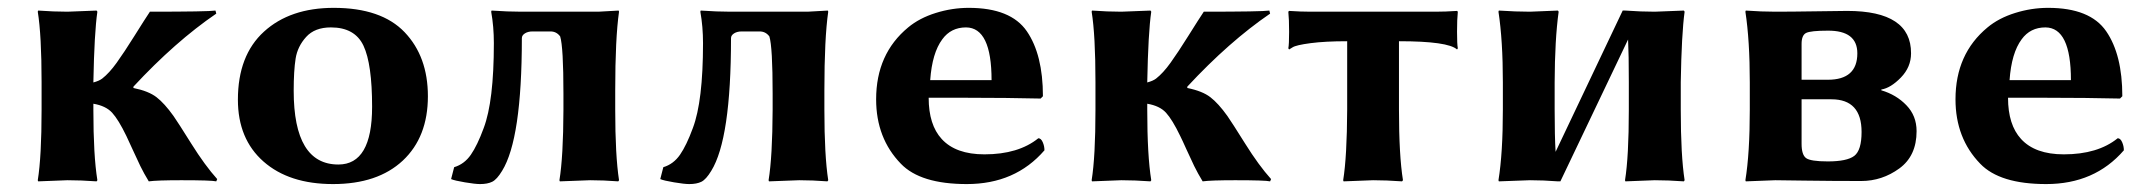

<svg xmlns="http://www.w3.org/2000/svg" viewBox="-20 -459 5473 489"><path d="M319.8 -238.3V-234.9Q358.4 -227.1 378.7 -211.4Q398.9 -195.8 421.9 -163.6Q432.6 -148.4 467.3 -93Q502 -37.6 533.2 -2.9L530.8 2.9Q518.6 0 441.9 0Q379.9 0 358.9 2.9Q346.7 -17.1 337.4 -36.1Q328.1 -55.2 317.6 -78.6Q307.1 -102.1 301.8 -112.8Q281.7 -154.3 265.6 -171.9Q249.5 -189.5 217.8 -194.8V-179.2Q217.8 -63 228 0L226.1 2.9Q186 0 151.9 0L77.1 2.9L76.2 0Q85.9 -60.1 85.9 -179.2V-248V-250Q85.9 -369.1 76.2 -429.2L77.1 -432.1Q117.2 -429.2 151.9 -429.2L226.1 -432.1L228 -429.2Q220.2 -376 217.8 -250V-249Q232.4 -252.9 240.2 -258.8Q258.3 -272.9 277.1 -299.1Q295.9 -325.2 322.5 -367.7Q349.1 -410.2 361.8 -429.2Q509.8 -429.2 528.8 -432.1L530.8 -424.3Q426.3 -353 319.8 -238.3Z M585.9 -205.1Q585.9 -317.9 652.3 -378.4Q718.8 -439 830.1 -439Q951.2 -439 1010.5 -377Q1069.8 -314.9 1069.8 -213.9Q1069.8 -109.9 1005.9 -50Q941.9 9.8 828.1 9.8Q716.3 9.8 651.1 -47.6Q585.9 -105 585.9 -205.1ZM822.8 -389.2Q781.7 -389.2 759.8 -365Q737.8 -340.8 732.9 -309.8Q728 -278.8 728 -228Q728 -40 841.8 -40Q927.7 -40 927.7 -187Q927.7 -295.9 905.8 -342.5Q883.8 -389.2 822.8 -389.2Z M1237.8 -349.1Q1237.8 -391.1 1231 -429.2L1231.9 -432.1Q1273.9 -429.2 1307.6 -429.2H1503.9Q1503.9 -429.2 1555.7 -432.1L1556.6 -429.2Q1546.9 -361.3 1546.9 -229V-179.2Q1546.9 -63 1556.6 0L1554.7 2.9Q1516.6 0 1482.9 0Q1482.9 0 1405.8 2.9L1404.8 0Q1414.6 -60.1 1415 -179.2V-220.2Q1415 -339.4 1406.7 -366.2Q1397 -379.4 1380.9 -378.9H1335.9Q1324.7 -378.9 1316.9 -374Q1309.1 -369.1 1309.1 -361.8Q1309.1 -105 1258.8 -23.9Q1245.6 -2 1233.6 3.9Q1221.7 9.8 1202.6 9.8Q1190.4 9.8 1164.1 5.4Q1137.7 1 1128.9 -2.9L1136.7 -33.2Q1162.6 -41 1179.2 -64.9Q1195.8 -88.9 1211.9 -132.8Q1237.8 -201.2 1237.8 -349.1Z M1770.5 -349.1Q1770.5 -391.1 1763.7 -429.2L1764.6 -432.1Q1806.6 -429.2 1840.3 -429.2H2036.6Q2036.6 -429.2 2088.4 -432.1L2089.4 -429.2Q2079.6 -361.3 2079.6 -229V-179.2Q2079.6 -63 2089.4 0L2087.4 2.9Q2049.3 0 2015.6 0Q2015.6 0 1938.5 2.9L1937.5 0Q1947.3 -60.1 1947.8 -179.2V-220.2Q1947.8 -339.4 1939.5 -366.2Q1929.7 -379.4 1913.6 -378.9H1868.7Q1857.4 -378.9 1849.6 -374Q1841.8 -369.1 1841.8 -361.8Q1841.8 -105 1791.5 -23.9Q1778.3 -2 1766.4 3.9Q1754.4 9.8 1735.4 9.8Q1723.1 9.8 1696.8 5.4Q1670.4 1 1661.6 -2.9L1669.4 -33.2Q1695.3 -41 1711.9 -64.9Q1728.5 -88.9 1744.6 -132.8Q1770.5 -201.2 1770.5 -349.1Z M2349.1 -254.9H2505.4Q2505.4 -388.7 2440.4 -389.2Q2401.9 -389.2 2379.9 -358.9Q2354 -324.2 2349.1 -254.9ZM2624.5 -106.9Q2631.3 -106.9 2635.7 -96.9Q2640.1 -86.9 2640.1 -76.2Q2565.9 9.8 2442.4 9.8Q2324.2 9.8 2274.4 -42Q2211.4 -106.9 2211.4 -206.1Q2211.4 -321.8 2293 -389.2Q2321.8 -413.1 2363.3 -426Q2404.8 -439 2447.3 -439Q2554.2 -439 2595.2 -379.4Q2636.2 -319.8 2636.2 -213.9L2630.4 -208Q2544.4 -210 2444.8 -210H2345.2Q2345.2 -141.1 2378.4 -105Q2414.1 -65.9 2487.3 -65.9Q2573.7 -65.9 2624.5 -106.9Z M3003.9 -238.3V-234.9Q3042.5 -227.1 3062.7 -211.4Q3083 -195.8 3106 -163.6Q3116.7 -148.4 3151.4 -93Q3186 -37.6 3217.3 -2.9L3214.8 2.9Q3202.6 0 3126 0Q3064 0 3043 2.9Q3030.8 -17.1 3021.5 -36.1Q3012.2 -55.2 3001.7 -78.6Q2991.2 -102.1 2985.8 -112.8Q2965.8 -154.3 2949.7 -171.9Q2933.6 -189.5 2901.9 -194.8V-179.2Q2901.9 -63 2912.1 0L2910.2 2.9Q2870.1 0 2835.9 0L2761.2 2.9L2760.3 0Q2770 -60.1 2770 -179.2V-248V-250Q2770 -369.1 2760.3 -429.2L2761.2 -432.1Q2801.3 -429.2 2835.9 -429.2L2910.2 -432.1L2912.1 -429.2Q2904.3 -376 2901.9 -250V-249Q2916.5 -252.9 2924.3 -258.8Q2942.4 -272.9 2961.2 -299.1Q2980 -325.2 3006.6 -367.7Q3033.2 -410.2 3045.9 -429.2Q3193.8 -429.2 3212.9 -432.1L3214.8 -424.3Q3110.4 -353 3003.9 -238.3Z M3411.1 -354Q3355 -354 3317.9 -349.1Q3280.8 -344.2 3272 -338.4L3263.2 -333L3261.2 -335.9Q3263.2 -345.7 3263.2 -377.9Q3263.2 -410.2 3261.2 -429.2L3263.2 -431.2Q3293 -429.2 3317.9 -429.2H3636.2Q3661.1 -429.2 3690.9 -431.2L3692.9 -429.2Q3690.9 -410.2 3690.9 -378.2Q3690.9 -346.2 3692.9 -335.9L3690.9 -333Q3668 -354 3543 -354V-180.2Q3543 -63 3553.2 0L3550.8 2.9Q3510.7 0 3477.1 0L3401.9 2.9L3400.9 0Q3410.6 -60.1 3411.1 -180.2Z M3947.8 2.9Q3910.6 0 3876.5 0Q3876.5 0 3797.4 2.9L3796.4 0Q3807.6 -68.8 3807.6 -180.2V-249Q3807.6 -356 3796.4 -429.2L3797.4 -432.1Q3841.3 -429.2 3876.5 -429.2Q3876.5 -429.2 3947.8 -432.1L3949.7 -429.2Q3939.9 -358.4 3939.5 -249V-180.2Q3939.5 -111.8 3941.9 -72.3L4112.8 -432.1H4119.6Q4159.7 -429.2 4194.3 -429.2Q4194.3 -429.2 4268.6 -432.1L4270.5 -429.2Q4262.7 -372.1 4260.7 -250V-179.2Q4260.7 -63 4270.5 0L4268.6 2.9Q4228.5 0 4194.3 0Q4194.3 0 4119.6 2.9L4118.7 0Q4128.4 -60.1 4128.4 -179.2V-250Q4128.4 -320.8 4126.5 -358.4L3954.1 2.9Z M4568.4 -255.9H4635.3Q4710.4 -255.9 4710.4 -323.2Q4710.4 -381.3 4635.3 -380.9Q4591.3 -380.9 4579.8 -375Q4568.4 -369.1 4568.4 -347.2ZM4568.4 -206.1V-92.8Q4568.4 -64.9 4579.8 -56.4Q4591.3 -47.9 4635.3 -47.9Q4684.1 -47.9 4702.6 -62Q4721.2 -76.2 4721.2 -123Q4721.2 -206.1 4644.5 -206.1ZM4501.5 0 4426.3 2.9 4425.3 0Q4436.5 -68.8 4436.5 -180.2V-249Q4436.5 -356 4425.3 -429.2L4426.3 -432.1Q4466.3 -429.2 4501.5 -429.2Q4541.5 -429.2 4605.5 -430.2Q4669.4 -431.2 4684.6 -431.2Q4847.7 -431.2 4847.2 -323.2Q4847.2 -288.1 4821.3 -261.5Q4795.4 -234.9 4771.5 -231V-229Q4809.6 -217.8 4835.4 -190.9Q4861.3 -164.1 4861.3 -125Q4861.3 -62 4817.4 -30Q4773.4 2 4720.2 2Q4647 2 4576.7 1Q4506.3 0 4501.5 0Z M5098.1 -254.9H5254.4Q5254.4 -388.7 5189.5 -389.2Q5150.9 -389.2 5128.9 -358.9Q5103 -324.2 5098.1 -254.9ZM5373.5 -106.9Q5380.4 -106.9 5384.8 -96.9Q5389.2 -86.9 5389.2 -76.2Q5314.9 9.8 5191.4 9.8Q5073.2 9.8 5023.4 -42Q4960.4 -106.9 4960.4 -206.1Q4960.4 -321.8 5042 -389.2Q5070.8 -413.1 5112.3 -426Q5153.8 -439 5196.3 -439Q5303.2 -439 5344.2 -379.4Q5385.3 -319.8 5385.3 -213.9L5379.4 -208Q5293.5 -210 5193.8 -210H5094.2Q5094.2 -141.1 5127.4 -105Q5163.1 -65.9 5236.3 -65.9Q5322.8 -65.9 5373.5 -106.9Z"/></svg>

Font: Linux Biolinum O
Style: Bold
Weight: 700
Designer: Philipp H. Poll
Foundry: Philipp H. Poll
Version: Version 1.3.2